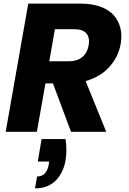

<svg xmlns="http://www.w3.org/2000/svg" viewBox="-20 -722 708 1052"><path d="M208 40H338.9Q348.6 99.1 338.9 158.2Q325.7 228.5 283.2 269.3Q240.7 310.1 171.9 310.1L183.1 245.1Q235.8 245.1 247.1 179.2L249 163.1H187ZM182.1 0H11.2L134.8 -702.1H421.9Q484.9 -702.1 531.5 -684.8Q578.1 -667.5 604.2 -637.2Q630.4 -606.9 639.9 -567.1Q649.4 -527.3 641.1 -481Q628.9 -411.1 579.8 -356Q530.8 -300.8 449.2 -277.8L562 0H369.1L270 -265.1H229ZM465.8 -474.1Q473.1 -515.1 453.6 -538.6Q434.1 -562 387.2 -562H280.8L250 -386.2H356Q402.8 -386.2 430.7 -409.2Q458.5 -432.1 465.8 -474.1Z"/></svg>

Font: Poppins
Style: Bold Italic
Weight: 700
Italic angle: -10°
Designer: Ninad Kale (Devanagari), Jonny Pinhorn (Latin)
Foundry: Indian Type Foundry
Version: Version 3.200;PS 1.000;hotconv 16.6.54;makeotf.lib2.5.65590